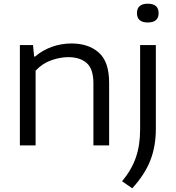

<svg xmlns="http://www.w3.org/2000/svg" viewBox="-20 -786 950 1038"><path d="M87.5 0V-542.5H158.5L164.5 -480.5H170Q209.5 -514.5 260.5 -532.8Q311.5 -551 367 -551Q458 -551 514 -501.8Q570 -452.5 570 -338V0H485V-335.5Q485 -413.5 448.8 -445.2Q412.5 -477 349 -477Q305.5 -477 257.5 -460.2Q209.5 -443.5 172.5 -404V0ZM695 232 640 194Q691.5 132 714.5 65.5Q737.5 -1 737.5 -85V-542.5H822.5V-88.5Q822.5 5 792.8 81.2Q763 157.5 695 232ZM779 -664.5Q720.5 -664.5 720.5 -715Q720.5 -766 779 -766Q837.5 -766 837.5 -715Q837.5 -664.5 779 -664.5Z"/></svg>

Font: Encode Sans Expanded Expanded
Style: Regular
Weight: 400
Width: 7
Designer: Multiple Designers
Foundry: Impallari Type
Version: Version 3.000; ttfautohint (v1.8.3) -l 8 -r 50 -G 200 -x 14 